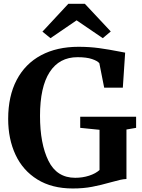

<svg xmlns="http://www.w3.org/2000/svg" viewBox="-20 -1004 763 1034"><path d="M24 -363.5Q24 -486.5 70 -573.8Q116 -661 201.2 -706.5Q286.5 -752 403 -752Q461.5 -752 514.2 -744.8Q567 -737.5 622.5 -726.5L654 -720.5L641.5 -532H541L515 -663.5Q505 -676 475.5 -686Q446 -696 397.5 -696Q299.5 -696 247.5 -615.8Q195.5 -535.5 195.5 -380Q195.5 -230 240.8 -138.2Q286 -46.5 385 -46.5Q425 -46.5 460.2 -58Q495.5 -69.5 516 -88.5V-305L412 -315.5V-375.5H713V-315.5L661 -306.5V-40Q645 -39.5 626.5 -35.2Q608 -31 577.5 -22.5Q523 -7 476 2Q429 11 371.5 11Q259.5 11 181.2 -37.5Q103 -86 63.5 -170.8Q24 -255.5 24 -363.5ZM208.5 -833.5 348 -983.5H437L576.5 -834.5L533.5 -798.5L392.5 -894.5L252 -798.5Z"/></svg>

Font: Merriweather Text
Style: Bold
Weight: 700
Designer: Eben Sorkin
Foundry: Eben Sorkin
Version: Version 2.100